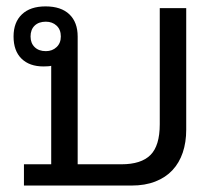

<svg xmlns="http://www.w3.org/2000/svg" viewBox="-20 -575 677 595"><path d="M54.2 -65.9H138.7V-371.1Q136.2 -370.1 128.7 -369.6Q121.1 -369.1 114.7 -369.1Q71.3 -369.1 46.6 -393.3Q22 -417.5 22 -461.9Q22 -505.9 47.9 -530.5Q73.7 -555.2 121.1 -555.2Q169.4 -555.2 195.1 -530.5Q220.7 -505.9 220.7 -461.9V-65.9H356.4Q417.5 -65.9 446.3 -94.7Q475.1 -123.5 475.1 -189.9V-549.8H557.1V-172.9Q557.1 -134.3 546.4 -102.3Q535.6 -70.3 514.4 -47.6Q493.2 -24.9 461.4 -12.5Q429.7 0 387.7 0H54.2ZM74.7 -461.9Q74.7 -441.4 87.4 -429Q100.1 -416.5 122.1 -416.5Q142.1 -416.5 155.3 -429Q168.5 -441.4 168.5 -461.9Q168.5 -483.4 155.3 -495.6Q142.1 -507.8 122.1 -507.8Q100.1 -507.8 87.4 -495.6Q74.7 -483.4 74.7 -461.9Z"/></svg>

Font: Noboto
Style: Regular
Weight: 400
Designer: Google
Version: Version 2.001101; 2014